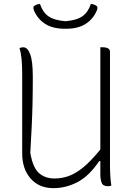

<svg xmlns="http://www.w3.org/2000/svg" viewBox="-20 -955 690 995"><path d="M257 20Q182 20 138.5 -30Q95 -80 95 -160V-570Q95 -614 92 -647Q89 -680 81 -706Q90 -710 101 -710Q123 -710 136.5 -674Q150 -638 150 -556Q150 -477 148.5 -414.5Q147 -352 144 -293Q141 -234 137 -163Q150 -86 182 -58Q214 -30 263 -30Q300 -30 335.5 -42.5Q371 -55 410.5 -87Q450 -119 500 -180V-710H515Q529 -710 539.5 -704.5Q550 -699 550 -687V-100Q550 -72 551.5 -45.5Q553 -19 557 7Q548 10 540 10Q513 10 506.5 -8.5Q500 -27 500 -50V-120H494Q442 -43 382 -11.5Q322 20 257 20ZM451 -935Q472 -932 482 -923Q488 -917 482 -901Q463 -856 423.5 -831Q384 -806 323 -806H315Q254 -806 214.5 -831Q175 -856 156 -901Q150 -917 156 -923Q166 -932 187 -935Q201 -892 230.5 -871Q260 -850 319 -845Q378 -850 407.5 -871Q437 -892 451 -935Z"/></svg>

Font: Recursive Sn Csl St Lt
Style: Regular
Weight: 300
Version: Version 1.079;hotconv 1.0.112;makeotfexe 2.5.65598; ttfautoh